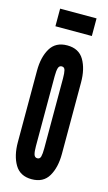

<svg xmlns="http://www.w3.org/2000/svg" viewBox="-111 -732 437 779"><g transform="rotate(15 107.5 -343.0)"><path d="M107.5 7Q59 7 37 -30Q15 -67 15 -124V-424Q15 -481 37 -518Q59 -555 107.5 -555Q156.5 -555 178.2 -518Q200 -481 200 -424V-124Q200 -67 178.2 -30Q156.5 7 107.5 7ZM108 -81Q119 -81 122 -92.8Q125 -104.5 125 -127V-421Q125 -443.5 122 -455.2Q119 -467 108 -467Q97 -467 93.5 -455.2Q90 -443.5 90 -421V-127Q90 -104.5 93.5 -92.8Q97 -81 108 -81ZM40.5 -617.5V-691.5H193.5V-617.5Z"/></g></svg>

Font: League Gothic Condensed
Style: Regular
Weight: 400
Width: 3
Designer: The League of Moveable Type
Version: Version 2.001